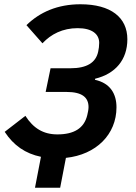

<svg xmlns="http://www.w3.org/2000/svg" viewBox="-20 -730 636 900"><path d="M144 150H262L289 10C431 -5 526 -100 526 -227C526 -289 498 -340 425 -356L426 -361C521 -384 577 -450 577 -546C577 -648 500 -710 357 -710C250 -710 166 -673 104 -612L179 -527C219 -570 274 -598 344 -598C412 -598 445 -570 445 -529C445 -515 443 -500 440 -487C429 -437 388 -410 310 -410H217L194 -299H292C364 -299 395 -274 395 -228C395 -217 392 -202 389 -190C374 -128 326 -100 249 -100C183 -100 136 -129 99 -187L2 -112C44 -48 99 -10 172 5Z"/></svg>

Font: Braiins Sans SemiBold
Style: Italic
Weight: 600
Italic angle: -11.31°
Designer: Mike Abbink, Paul van der Laan, Pieter van Rosmalen, Jiri Chlebus, Lubos Buracinsky
Foundry: Bold Monday, Sudetype
Version: Version 1.000;hotconv 1.0.109;makeotfexe 2.5.65596